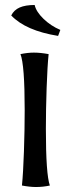

<svg xmlns="http://www.w3.org/2000/svg" viewBox="-20 -744 282 770"><path d="M68 0Q73 -49 76 -136.5Q79 -224 79 -302Q79 -485 62 -527Q91 -533 116 -533Q142 -533 175 -527Q170 -478 167 -391.5Q164 -305 164 -227Q164 -44 180 0Q153 6 124 6Q100 6 68 0ZM25 -682Q36 -704 59 -714Q82 -724 119 -724Q125 -697 154.5 -668.5Q184 -640 222 -624L213 -600Q83 -621 25 -682Z"/></svg>

Font: Mirza
Style: Regular
Weight: 400
Designer: Arabic design by Kourosh Beigpour, Latin design by Eduardo Tunni, engineering by Lasse Fister
Version: Version 1.000